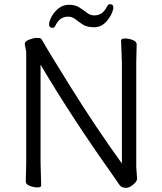

<svg xmlns="http://www.w3.org/2000/svg" viewBox="-20 -890 778 923"><path d="M178 1Q178 11 160 11Q142 11 123 3.5Q104 -4 104 -17L106 -106V-641L99 -678Q99 -692 121.5 -700Q144 -708 154.5 -708Q165 -708 171 -707Q177 -706 182 -698Q207 -652 324.5 -464Q442 -276 566 -104V-589L562 -695Q562 -705 581 -705Q600 -705 618.5 -697.5Q637 -690 637 -677L635 -588V-87L639 -32Q639 -22 630 -12Q607 13 585.5 13Q564 13 554.5 -1Q545 -15 520 -51Q328 -321 175 -579V-105ZM234 -756Q216 -756 216 -773Q216 -787 227.5 -809Q239 -831 260.5 -849Q282 -867 312 -867Q342 -867 362 -854Q382 -841 398 -828.5Q414 -816 433 -816Q474 -816 494 -858Q500 -870 508 -870Q525 -870 525 -853Q525 -849 524 -846Q517 -815 492 -787Q467 -759 433 -759Q399 -759 379 -771.5Q359 -784 343 -797Q327 -810 308 -810Q267 -810 247 -768Q241 -756 234 -756Z"/></svg>

Font: LXGW WenKai TC
Style: Regular
Weight: 400
Designer: LXGW / Fontworks Inc.
Foundry: LXGW / Fontworks Inc.
Version: Version 1.330